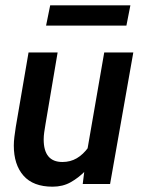

<svg xmlns="http://www.w3.org/2000/svg" viewBox="-20 -693 542 723"><path d="M178 10Q105 10 68.5 -31.5Q32 -73 32 -145Q32 -160 34.2 -177.8Q36.5 -195.5 39.5 -215.5L87.5 -495.5H197L151.5 -226.5Q148.5 -209 146.5 -194.8Q144.5 -180.5 144.5 -168Q144.5 -83 215 -83Q245 -83 269 -97Q293 -111 313 -138.5L302 -50Q276 -23.5 246.2 -6.8Q216.5 10 178 10ZM291.5 0 304 -100.5 372.5 -495.5H482L394.5 0ZM153.5 -596.5 169 -673H471L456 -596.5Z"/></svg>

Font: Cabin SemiCondensedSemiBold
Style: Italic
Weight: 600
Width: 4
Italic angle: -10°
Designer: Pablo Impallari
Foundry: Pablo Impallari. http://www.impallari.com Igino Marini. http://www.ikern.com
Version: Version 3.001